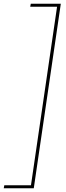

<svg xmlns="http://www.w3.org/2000/svg" viewBox="-69 -758 352 1023"><path d="M-49 245 -46 229H96L235 -722H92L95 -738H255L111 245Z"/></svg>

Font: Hanken Grotesk Thin
Style: Italic
Weight: 250
Italic angle: -8°
Designer: Alfredo Marco Pradil
Foundry: Hanken Design Co.
Version: Version 3.013